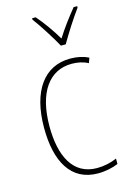

<svg xmlns="http://www.w3.org/2000/svg" viewBox="-118 -821 598 889"><g transform="rotate(-15 180.5 -376.5)"><path d="M225 -606H248C274 -651 314 -714 345 -756V-763H328C293 -720 263 -680 236 -637C211 -680 176 -729 146 -763H129V-756C155 -722 199 -653 225 -606ZM239 10C274 10 311 2 336 -9V-35C307 -22 273 -15 241 -15C125 -15 77 -117 77 -258C77 -422 144 -512 251 -512C278 -512 305 -507 329 -494L338 -518C312 -531 284 -537 250 -537C126 -537 51 -435 51 -258C51 -97 109 10 239 10Z"/></g></svg>

Font: Noto Sans Lao UI Cond Thin
Style: Regular
Weight: 100
Width: 3
Designer: Monotype Design Team
Foundry: Monotype Imaging Inc.
Version: Version 2.000